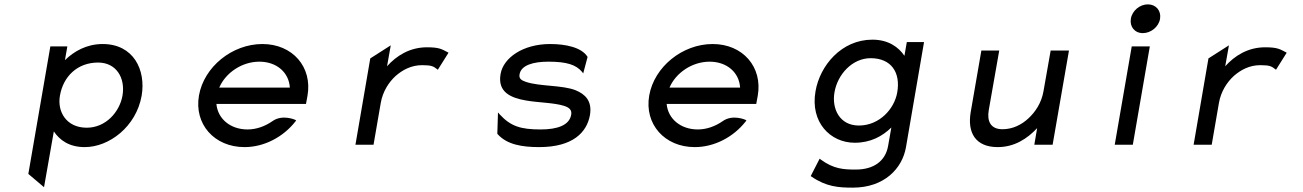

<svg xmlns="http://www.w3.org/2000/svg" viewBox="-20 -664 5980 881"><path d="M278 -388 289 -451H211L110 134L182 195L227 -61C254 -21 297 11 369 11C481 11 605 -83 630 -225C650 -343 593 -462 451 -462C378 -462 320 -429 278 -388ZM255 -225C270 -313 335 -377 430 -377C514 -377 556 -306 542 -225C529 -151 466 -78 378 -78C284 -78 242 -152 255 -225Z M1384 -187 1391 -225C1414 -356 1323 -462 1184 -462C1045 -462 916 -357 893 -226C870 -95 963 11 1102 11C1193 11 1280 -36 1335 -106C1335 -106 1339 -111 1339 -111C1339 -111 1335 -114 1335 -114C1335 -114 1276 -141 1230 -108C1197 -85 1157 -70 1116 -70C1037 -70 979 -119 973 -187ZM986 -262C1015 -330 1090 -381 1170 -381C1250 -381 1306 -331 1310 -262Z M2033 -425C2007 -438 1997 -447 1939 -447C1860 -447 1799 -408 1756 -360L1773 -456L1679 -396L1611 0H1694L1727 -191C1736 -244 1764 -287 1796 -316C1827 -343 1867 -365 1917 -365C1962 -365 1969 -359 1985 -347L1989 -344L2038 -422Z M2263 -49C2306 0 2377 11 2454 11C2609 11 2673 -57 2687 -136C2698 -201 2665 -232 2621 -250C2560 -274 2457 -267 2394 -288C2374 -295 2360 -302 2364 -323C2371 -365 2427 -381 2496 -381C2581 -381 2623 -367 2651 -334L2656 -327L2676 -402V-403C2649 -447 2575 -462 2504 -462C2380 -462 2290 -399 2277 -325C2262 -241 2324 -215 2393 -203C2448 -193 2523 -193 2569 -178C2590 -171 2605 -161 2601 -138C2593 -89 2537 -70 2461 -70C2368 -70 2323 -85 2273 -139L2265 -148L2262 -51Z M3450 -187 3457 -225C3480 -356 3389 -462 3250 -462C3111 -462 2982 -357 2959 -226C2936 -95 3029 11 3168 11C3259 11 3346 -36 3401 -106C3401 -106 3405 -111 3405 -111C3405 -111 3401 -114 3401 -114C3401 -114 3342 -141 3296 -108C3263 -85 3223 -70 3182 -70C3103 -70 3045 -119 3039 -187ZM3052 -262C3081 -330 3156 -381 3236 -381C3316 -381 3372 -331 3376 -262Z M3809 -240C3823 -323 3891 -397 3975 -397C4070 -397 4113 -331 4097 -240C4084 -164 4015 -88 3921 -88C3833 -88 3796 -164 3809 -240ZM3722 -245C3697 -103 3790 -9 3902 -9C3974 -9 4028 -38 4070 -79L4055 6C4043 75 3989 114 3907 114C3852 114 3806 112 3746 68L3741 64L3700 144L3703 146C3771 193 3828 197 3893 197C4038 197 4120 109 4137 12L4220 -471H4141L4130 -408C4103 -448 4056 -482 3983 -482C3841 -482 3742 -363 3722 -245Z M4434 -149C4418 -54 4457 11 4558 11C4635 11 4694 -28 4739 -76L4726 0H4810L4885 -432H4801L4768 -245C4759 -192 4730 -149 4698 -120C4669 -93 4628 -71 4580 -71C4526 -71 4508 -107 4517 -159L4565 -432H4483Z M5224 -512C5261 -512 5297 -541 5303 -578C5309 -615 5284 -644 5247 -644C5210 -644 5175 -615 5169 -578C5163 -541 5187 -512 5224 -512ZM5256 -451H5173L5095 0H5178Z M5879 -425C5853 -438 5843 -447 5785 -447C5706 -447 5645 -408 5602 -360L5619 -456L5525 -396L5457 0H5540L5573 -191C5582 -244 5610 -287 5642 -316C5673 -343 5713 -365 5763 -365C5808 -365 5815 -359 5831 -347L5835 -344L5884 -422Z"/></svg>

Font: Charger Monospace
Style: Regular
Weight: 400
Designer: Jasper
Foundry: Cannot Into Space Fonts
Version: Version 0.980